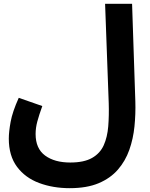

<svg xmlns="http://www.w3.org/2000/svg" viewBox="-20 -752 781 1003"><path d="M26 -28Q26 -63 35.5 -115.5Q45 -168 78 -241L201 -198Q184 -151 175 -117.5Q166 -84 166 -52Q166 24 215.5 60.5Q265 97 347 97Q419 97 461 73Q503 49 522 6.5Q541 -36 545.5 -92.5Q550 -149 548 -213L529 -732H670L687 -222Q689 -157 682.5 -92Q676 -27 655.5 31Q635 89 596 134Q557 179 495.5 205Q434 231 344 231Q257 231 184.5 204Q112 177 69 119.5Q26 62 26 -28Z"/></svg>

Font: Noto IKEA Arabic
Style: Bold
Weight: 700
Designer: Monotype Design Team
Foundry: Monotype Imaging Inc.
Version: Version 1.200